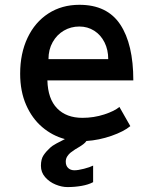

<svg xmlns="http://www.w3.org/2000/svg" viewBox="-20 -579 640 800"><path d="M310.5 -468.5Q275.5 -468.5 246.2 -451.5Q217 -434.5 199.5 -403.5Q182 -372.5 182 -332.5H431Q431 -371.5 415.5 -402.5Q400 -433.5 372.5 -451Q345 -468.5 310.5 -468.5ZM150.5 112Q150.5 84 161.5 67.8Q172.5 51.5 189 36.5Q196.5 29 214.8 19Q233 9 250.5 0.5Q198 -13.5 155.8 -49.5Q113.5 -85.5 88.8 -142Q64 -198.5 64 -272Q64 -356.5 94.8 -421.5Q125.5 -486.5 181.5 -522.8Q237.5 -559 311 -559Q426.5 -559 481 -477Q535.5 -395 535.5 -244H177.5Q179.5 -167 218 -127.5Q256.5 -88 323.5 -88Q371 -88 414.5 -102.2Q458 -116.5 477.5 -133.5L523 -53.5Q496 -31 444.5 -13Q393 5 340 8.5Q336 15 327.5 21.5Q319 28 309.2 33.8Q299.5 39.5 293 43.5Q281 51.5 274 57Q267 62.5 260.5 72.2Q254 82 254 94.5Q254 111.5 264 121Q274 130.5 290 130.5Q305.5 130.5 329.8 124.2Q354 118 368 111V180Q348.5 190.5 319.8 195.5Q291 200.5 261 200.5Q237.5 200.5 211.8 190Q186 179.5 168.2 159.2Q150.5 139 150.5 112Z"/></svg>

Font: JuliaMono SemiBold
Style: Regular
Weight: 600
Monospace: yes
Designer: cormullion
Foundry: corm
Version: Version 0.055; ttfautohint (v1.8.4)